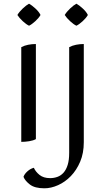

<svg xmlns="http://www.w3.org/2000/svg" viewBox="-20 -760 567 1038"><path d="M199 -679Q190 -663 171 -645.5Q152 -628 137 -621Q122 -628 103 -645.5Q84 -663 74 -679Q84 -696 103 -714Q122 -732 137 -740Q152 -732 171.5 -714Q191 -696 199 -679ZM95 -505Q112 -514 132.5 -518Q153 -522 174 -522V-8Q160 0 137.5 3.5Q115 7 95 7ZM220 258Q168 258 141.5 237.5Q115 217 107 196Q112 181 128 166.5Q144 152 163 147Q172 168 193.5 185.5Q215 203 251 203Q272 203 291 196Q310 189 324 173Q338 157 346 131Q354 105 354 67V-505Q371 -514 391.5 -518Q412 -522 433 -522V9Q433 68 413.5 114Q394 160 363 192Q332 224 294 241Q256 258 220 258ZM455 -679Q446 -663 427 -645.5Q408 -628 393 -621Q378 -628 359 -645.5Q340 -663 330 -679Q340 -696 359 -714Q378 -732 393 -740Q408 -732 427.5 -714Q447 -696 455 -679Z"/></svg>

Font: Gotu
Style: Regular
Weight: 400
Designer: Sarang Kulkarni & Kailash Malviya
Foundry: Ek Type
Version: Version 2.320;hotconv 1.0.109;makeotfexe 2.5.65596; ttfautoh